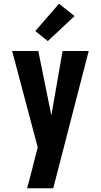

<svg xmlns="http://www.w3.org/2000/svg" viewBox="-20 -793 540 1028"><path d="M125 215Q136 175 146.5 135Q157 95 167 54L182 -4L45 -520H185L255 -175L315 -520H455L265 215ZM236 -573 169 -627 296 -773 379 -707Z"/></svg>

Font: Iosevka Heavy
Style: Regular
Weight: 900
Monospace: yes
Designer: Belleve Invis
Foundry: Belleve Invis
Version: Version 32.5.0; ttfautohint (v1.8.4)